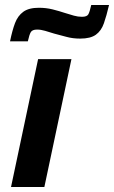

<svg xmlns="http://www.w3.org/2000/svg" viewBox="-20 -746 455 766"><path d="M24 0 132 -510H265L157 0ZM20 -581Q29 -625 40 -654Q51 -683 73 -699Q95 -715 135 -715Q164 -715 190 -708.5Q216 -702 240 -694Q259 -688 275 -683.5Q291 -679 307 -679Q327 -679 332.5 -689Q338 -699 344 -726H415Q405 -683 394.5 -653Q384 -623 362.5 -607.5Q341 -592 300 -592Q270 -592 245 -599Q220 -606 196 -612Q177 -618 160 -623Q143 -628 128 -628Q109 -628 103 -618Q97 -608 91 -581Z"/></svg>

Font: Saira Thin SemiBold
Style: Italic
Weight: 600
Italic angle: -12°
Version: Version 1.101